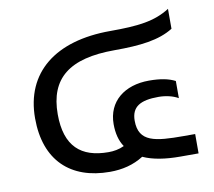

<svg xmlns="http://www.w3.org/2000/svg" viewBox="-65 -600 762 684"><g transform="rotate(-10 316.0 -258.0)"><path d="M536 0H602V-70H560C458 -70 398 -76 398 -154C398 -205 431 -223 496 -223C522 -223 548 -217 567 -206V-268C544 -280 514 -286 473 -286C384 -286 322 -237 322 -155C322 -122 329 -94 344 -72C325 -63 306 -60 287 -60C188 -60 132 -108 132 -224C132 -354 207 -414 371 -414C465 -414 533 -422 584 -454V-526C529 -491 470 -484 368 -484C168 -484 50 -389 50 -224C50 -71 138 10 280 10C325 10 366 0 402 -23C437 -7 482 0 536 0Z"/></g></svg>

Font: Kanit Light
Style: Regular
Weight: 300
Designer: Katatrad Team
Foundry: CadsonDemak
Version: Version 1.000;PS 001.000;hotconv 1.0.88;makeotf.lib2.5.64775